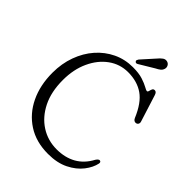

<svg xmlns="http://www.w3.org/2000/svg" viewBox="-250 -1009 1150 1150"><g transform="rotate(45 325.0 -433.5)"><path d="M623.5 -161Q615.5 -121 584 -80.2Q552.5 -39.5 498 -12.2Q443.5 15 366.5 15Q265.5 15 192.8 -32Q120 -79 80.8 -160.8Q41.5 -242.5 41.5 -348Q41.5 -426 65.8 -492.5Q90 -559 133.2 -608.2Q176.5 -657.5 234.2 -685Q292 -712.5 359.5 -712.5Q410 -712.5 443 -701.8Q476 -691 494.2 -680.5Q512.5 -670 519.5 -670Q525.5 -670 527.8 -679.5Q530 -689 534 -698.2Q538 -707.5 549.5 -707.5Q563.5 -707.5 570 -686.5L624 -515.5Q627 -505.5 622.5 -497.5Q618 -489.5 607.5 -488Q591 -486.5 582.5 -505.5Q544.5 -596.5 490.8 -633.8Q437 -671 360 -671Q291.5 -671 236.2 -631Q181 -591 148.8 -521Q116.5 -451 116.5 -361Q116.5 -261.5 152.2 -190Q188 -118.5 248.5 -79.8Q309 -41 384 -41Q454 -41 506.8 -70.5Q559.5 -100 592 -161Q604 -179 614 -177.5Q625.5 -175.5 623.5 -161ZM421 -847Q437 -866.5 450.5 -876Q464 -885.5 480 -881Q493 -877 499 -865Q505 -853 501 -840.5Q497 -827 486.5 -818.8Q476 -810.5 459 -802L365 -745.5Q353.5 -739.5 347 -748Q343 -752.5 345 -758Q347 -763.5 350.5 -768.5Z"/></g></svg>

Font: Fraunces 72pt SuperSoft Light
Style: Regular
Weight: 300
Version: Version 1.000;[0bf87f6ff]